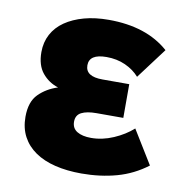

<svg xmlns="http://www.w3.org/2000/svg" viewBox="-68 -555 662 690"><g transform="rotate(10 263.0 -209.5)"><path d="M511 0Q461 38 401.5 54.5Q342 71 273 71Q220 71 177 60.5Q134 50 103.5 29Q73 8 56.5 -23Q40 -54 40 -95Q40 -150 68 -178Q96 -206 137 -219Q102 -230 79 -258Q56 -286 56 -334Q56 -370 71.5 -399Q87 -428 116 -448Q145 -468 185 -479Q225 -490 275 -490Q413 -490 494 -418L410 -306Q390 -329 359 -343Q328 -357 290 -357Q227 -357 227 -316Q227 -275 289 -275H387V-152H289Q254 -152 234.5 -142Q215 -132 215 -108Q215 -84 234 -72.5Q253 -61 285 -61Q326 -61 366.5 -78.5Q407 -96 436 -122Z"/></g></svg>

Font: OA Gothic ExtraBold
Style: Regular
Weight: 800
Designer: Choi Chi-young, Lee Jaesang, Lee Juhyun, Han Dohee
Foundry: DDUNGSANG CORP.
Version: Version 1.000;Build 20210203